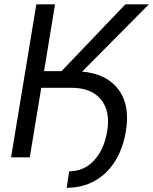

<svg xmlns="http://www.w3.org/2000/svg" viewBox="-20 -748 728 913"><path d="M213.4 -330.6 226.1 -409.2H331.5Q468.8 -409.2 534.7 -333Q600.6 -256.8 578.6 -123.5Q564.5 -40 526.1 20.3Q487.8 80.6 429.2 112.8Q370.6 145 296.9 145L309.1 66.4Q377.9 66.9 426.3 15.9Q474.6 -35.2 489.7 -123.5Q505.4 -219.7 460 -275.1Q414.6 -330.6 318.8 -330.6ZM32.7 0 152.8 -727.5H241.7L189.5 -409.7H272.5L576.2 -727.5H688L294.4 -330.6H176.3L121.6 0Z"/></svg>

Font: Inter 28pt
Style: Italic
Weight: 400
Italic angle: -9.3988°
Designer: Rasmus Andersson
Foundry: rsms
Version: Version 4.001;git-66647c0bb